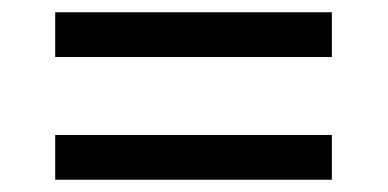

<svg xmlns="http://www.w3.org/2000/svg" viewBox="-20 -479 632 313"><path d="M70 -459H521V-386H70ZM70 -259H521V-186H70Z"/></svg>

Font: lmalayalam85
Style: Book
Weight: 400
Designer: Jelle Bosma - Monotype Design Team
Foundry: Monotype Imaging Inc.
Version: Version 2.003